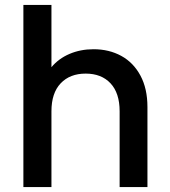

<svg xmlns="http://www.w3.org/2000/svg" viewBox="-20 -760 689 780"><path d="M360 -560Q423 -560 472.5 -533Q522 -506 550.5 -453Q579 -400 579 -325V0H466V-308Q466 -382 429 -421.5Q392 -461 328 -461Q264 -461 226.5 -421.5Q189 -382 189 -308V0H75V-740H189V-487Q218 -522 262.5 -541Q307 -560 360 -560Z"/></svg>

Font: Fz Poppins Med
Style: Regular
Weight: 500
Designer: Ninad Kale (Devanagari), Jonny Pinhorn (Latin)
Foundry: Indian Type Foundry
Version: Vit hóa bi Vntype.Com & FontZin.Com